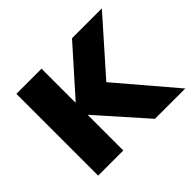

<svg xmlns="http://www.w3.org/2000/svg" viewBox="-117 -653 815 815"><g transform="rotate(-45 290.5 -245.5)"><path d="M58 0V-491H209V-288H211L392 -491H571L363 -256L581 0H399L211 -212H209V0Z"/></g></svg>

Font: Nunito Sans ExtraBold
Style: Regular
Weight: 800
Designer: Vernon Adams
Foundry: Vernon Adams
Version: Version 3.101; ttfautohint (v1.8.4.7-5d5b);gftools[0.9.27]